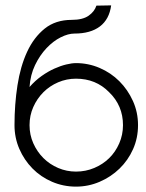

<svg xmlns="http://www.w3.org/2000/svg" viewBox="-20 -690 542 715"><path d="M263 -455Q309 -455 351 -437Q393 -419 424.5 -387.5Q456 -356 475 -314Q494 -272 494 -224Q494 -176 475.5 -134.5Q457 -93 425 -62Q393 -31 351 -13Q309 5 263 5Q216 5 174 -13Q132 -31 101 -62.5Q70 -94 52 -135.5Q34 -177 34 -224Q34 -301 45 -372Q56 -443 81 -497Q106 -551 146.5 -583.5Q187 -616 247 -616Q288 -616 310 -631.5Q332 -647 339 -669Q356 -669 368 -669.5Q380 -670 394 -670Q387 -618 352 -591.5Q317 -565 257 -565Q234 -565 206 -551Q178 -537 153 -510.5Q128 -484 110.5 -447.5Q93 -411 90 -366Q111 -390 135 -407Q159 -424 182.5 -434.5Q206 -445 227 -450Q248 -455 263 -455ZM386 -347Q337 -397 263 -397Q228 -397 196.5 -383.5Q165 -370 141.5 -346.5Q118 -323 104 -291.5Q90 -260 90 -224Q90 -188 104 -156.5Q118 -125 141.5 -101.5Q165 -78 196.5 -64.5Q228 -51 263 -51Q299 -51 331 -64.5Q363 -78 386.5 -101Q410 -124 424 -156Q438 -188 438 -224Q438 -297 386 -347Z"/></svg>

Font: Fundamental  Brigade Scvhlank
Style: Regular
Weight: 100
Designer: Peter Wiegel, original typeface by Arno Drescher 1935
Foundry: Peter Wiegel
Version: Version 0.000 2012 initial release